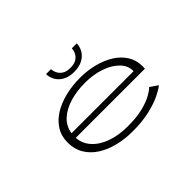

<svg xmlns="http://www.w3.org/2000/svg" viewBox="-118 -1011 1335 1335"><g transform="rotate(-45 550.0 -343.0)"><path d="M558 11Q481 11 412.8 -6Q344.5 -23 292.5 -56.5Q240.5 -90 211 -139.5Q181.5 -189 181.5 -254Q181.5 -317.5 212 -365.8Q242.5 -414 295.5 -446.5Q348.5 -479 416.5 -495.5Q484.5 -512 559 -512Q633.5 -512 699.8 -495Q766 -478 816.8 -445.8Q867.5 -413.5 896.5 -367Q925.5 -320.5 925.5 -262Q925.5 -256 925.2 -249Q925 -242 924.5 -237.5H244.5Q248.5 -178.5 288.5 -133.5Q328.5 -88.5 397.8 -63.2Q467 -38 559.5 -38Q646 -38 706.2 -53.2Q766.5 -68.5 803.2 -89.2Q840 -110 855.5 -126.5L912 -87.5Q891.5 -69.5 844 -46.2Q796.5 -23 724.5 -6Q652.5 11 558 11ZM560 -463Q479.5 -463 411.8 -442.8Q344 -422.5 300 -382.2Q256 -342 246.5 -281H857V-285Q857 -335 818.2 -375.2Q779.5 -415.5 712.2 -439.2Q645 -463 560 -463ZM562 -569Q511 -569 477.8 -588Q444.5 -607 428.2 -636.5Q412 -666 412 -697H460.5Q460.5 -681 469.5 -660Q478.5 -639 500.8 -623.2Q523 -607.5 563 -607.5Q603.5 -607.5 625.8 -623.2Q648 -639 656.8 -660Q665.5 -681 665.5 -697H714Q714 -666 697.2 -636.5Q680.5 -607 646.8 -588Q613 -569 562 -569Z"/></g></svg>

Font: Trispace Expanded ExtraLight
Style: Regular
Weight: 200
Width: 7
Designer: Tyler Finck
Foundry: Etcetera Type Company
Version: Version 1.210; ttfautohint (v1.8.3)